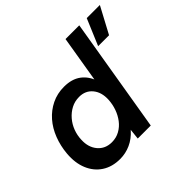

<svg xmlns="http://www.w3.org/2000/svg" viewBox="-167 -897 1107 1107"><g transform="rotate(-45 386.5 -344.0)"><path d="M383 0 393 -93 494 -700H606L489 0ZM228 12Q164 12 118 -18Q72 -48 49.5 -102Q27 -156 33 -227Q38 -285 58 -337Q78 -389 112 -428Q146 -467 192 -489.5Q238 -512 293 -512Q357 -512 397 -482Q437 -452 454 -399Q471 -346 465 -276Q461 -205 440.5 -151.5Q420 -98 387.5 -61.5Q355 -25 314 -6.5Q273 12 228 12ZM263 -90Q298 -90 327 -106Q356 -122 376.5 -149Q397 -176 408.5 -209Q420 -242 422 -277Q425 -336 395 -372.5Q365 -409 314 -409Q278 -409 248.5 -393.5Q219 -378 196.5 -352Q174 -326 161.5 -293Q149 -260 148 -225Q145 -166 177 -128Q209 -90 263 -90ZM598 -538 666 -699H773L687 -538Z"/></g></svg>

Font: Figtree SemiBold
Style: Italic
Weight: 600
Italic angle: -9.5°
Foundry: Erik Kennedy
Version: Version 2.001;gftools[0.9.30]